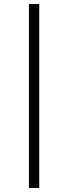

<svg xmlns="http://www.w3.org/2000/svg" viewBox="-20 -785 334 949"><path d="M123 -765H174V144H123Z"/></svg>

Font: Roboto Serif 20pt ExtraLight
Style: Italic
Weight: 250
Italic angle: -10°
Version: Version 1.007